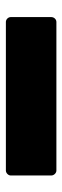

<svg xmlns="http://www.w3.org/2000/svg" viewBox="206 -158 216 669"><g transform="rotate(-90 314.5 177.0)"><path d="M55 265H573C582 265 590 257 590 247V106C590 97 582 89 573 89H55C47 89 38 97 38 106V247C38 257 47 265 55 265Z"/></g></svg>

Font: LINE Seed JP_OTF ExtraBold
Style: Regular
Weight: 800
Designer: LY Corporation & Fontrix & Fontworks
Version: Version 1.013